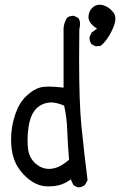

<svg xmlns="http://www.w3.org/2000/svg" viewBox="-20 -798 540 820"><path d="M314.9 2Q331.1 2 343.3 -8.8L354 -28.3Q340.3 -136.2 327.6 -261.2Q317.9 -357.9 317.9 -546.9Q317.9 -605 318.8 -671.9V-672.9Q321.8 -685.5 321.8 -695.3Q321.8 -711.4 314.5 -721.2L296.9 -730Q294.4 -730.5 292 -730.5Q276.4 -730.5 266.1 -721.7Q253.4 -701.7 251.5 -677.7V-423.8Q212.9 -428.2 189.2 -428.2Q165.5 -428.2 151.4 -424.3Q123.5 -417 93 -388.4Q62.5 -359.9 46.4 -313Q27.3 -259.3 27.3 -201.7Q27.3 -163.6 35.6 -132.8Q44.9 -96.7 67.9 -67.9Q90.8 -38.6 118.7 -21.5Q146 -4.4 175.3 -2.4Q182.6 -2 189.5 -2Q210.9 -2 229 -6.3Q252.9 -11.7 277.8 -28.8L282.2 -32.2L293.5 -7.3L310.5 1.5Q313 2 314.9 2ZM189.5 -76.7Q159.2 -76.7 133.3 -98.1Q103 -124 99.1 -168.5Q97.7 -184.6 97.7 -200.7Q97.7 -228.5 102.1 -257.3Q115.2 -344.7 180.2 -358.4Q189.5 -360.4 198.7 -360.4Q223.1 -360.4 253.9 -346.7Q265.1 -298.3 267.1 -242.7Q269 -187 274.9 -116.2L273.4 -114.7Q230.5 -76.7 189.5 -76.7ZM463.9 -745.1Q444.8 -769.5 419.4 -775.9Q412.1 -777.8 405.3 -777.8Q387.2 -777.8 373 -763.7Q358.9 -749.5 357.9 -726.6Q357.9 -725.6 357.9 -723.4Q357.9 -721.2 358.6 -717.3Q359.4 -713.4 361.3 -709Q368.2 -693.8 389.2 -679.2L394.5 -675.8L371.6 -659.2L362.8 -641.6Q362.3 -638.7 362.3 -634.3Q362.3 -629.9 364.3 -622.8Q366.2 -615.7 371.1 -608.9L388.7 -600.1L409.7 -602.1Q439.9 -626.5 461.4 -674.8Q472.7 -699.7 472.7 -717.3Q472.7 -734.9 463.9 -745.1Z"/></svg>

Font: Bakudai
Style: Light
Weight: 300
Version: Version 1.48